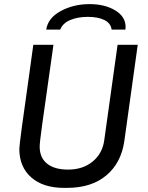

<svg xmlns="http://www.w3.org/2000/svg" viewBox="-20 -904 722 934"><path d="M240 -686 216 -516Q198 -391 185.5 -300.5Q173 -210 173 -191Q173 -137 209 -108Q245 -79 311 -79Q383 -79 430.5 -118Q478 -157 487 -221L552 -686H650L585 -219Q570 -112 497.5 -51Q425 10 305 10H292Q190 10 132 -41Q74 -92 74 -180Q74 -193 86 -283Q98 -373 123 -548L142 -686ZM591 -773Q591 -765 590 -760H523Q519 -791 488 -806.5Q457 -822 407 -822Q358 -822 321.5 -806.5Q285 -791 273 -760H205Q213 -816 275 -850Q337 -884 416 -884Q490 -884 540.5 -853.5Q591 -823 591 -773Z"/></svg>

Font: Chivo
Style: Italic
Weight: 400
Italic angle: -8.05°
Designer: Hector Gatti
Foundry: Omnibus-Type
Version: Version 1.007